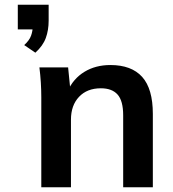

<svg xmlns="http://www.w3.org/2000/svg" viewBox="-20 -789 729 809"><path d="M129 -567 82 -599Q104 -619 111 -639Q118 -659 118 -679L147 -665H55V-769H185V-702Q185 -662 173 -629Q161 -596 129 -567ZM154 0V-379Q154 -410 152 -442Q150 -474 146 -505H267L277 -405H265Q289 -458 336 -486.5Q383 -515 445 -515Q534 -515 579 -465Q624 -415 624 -309V0H499V-303Q499 -364 475.5 -390.5Q452 -417 405 -417Q347 -417 313 -381Q279 -345 279 -285V0Z"/></svg>

Font: Mulish ExtraLight
Style: Bold
Weight: 700
Version: Version 3.603